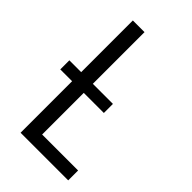

<svg xmlns="http://www.w3.org/2000/svg" viewBox="-213 -765 838 838"><g transform="rotate(45 206.0 -346.5)"><path d="M87 0V-318H14V-374H87V-693H159V-374H283V-318H159V-61H381V0Z"/></g></svg>

Font: Ubuntu Sans Condensed
Style: Regular
Weight: 400
Width: 3
Designer: Dalton Maag Ltd
Foundry: Dalton Maag Ltd
Version: Version 1.006; ttfautohint (v1.8.4.7-5d5b)